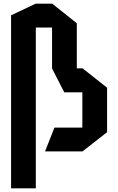

<svg xmlns="http://www.w3.org/2000/svg" viewBox="-20 -820 640 1040"><path d="M40 200V-737L173 -800H174V200ZM224 0 275 -129H426V0ZM174 -671V-800H262V-671ZM396 -406 262 -450V-800H263L396 -694ZM328 -320 262 -449V-450H426V-320ZM426 0V-450H427L560 -345V-104L427 0Z"/></svg>

Font: Foldit SemiBold
Style: Regular
Weight: 600
Version: Version 1.003